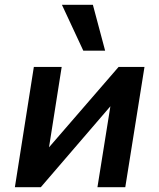

<svg xmlns="http://www.w3.org/2000/svg" viewBox="-20 -780 663 800"><path d="M42 0 121 -501H237L182 -152H172L474 -501H582L502 0H386L442 -350H451L150 0ZM327 -569 238 -760H367L418 -569Z"/></svg>

Font: Nunito Sans 7pt SemiCondensed
Style: Bold Italic
Weight: 700
Width: 4
Italic angle: -9°
Designer: Vernon Adams
Foundry: Vernon Adams
Version: Version 3.101;gftools[0.9.27]